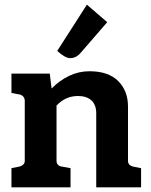

<svg xmlns="http://www.w3.org/2000/svg" viewBox="-20 -802 645 822"><path d="M584 -82V0H392V-317Q392 -353 371.5 -372Q351 -391 314 -391Q260 -391 222 -350V-113Q222 -104 228 -97Q234 -90 244 -89L282 -82V0H29V-82L64 -89Q86 -96 86 -113V-370Q86 -390 66 -397L29 -404V-487H193L201 -423Q234 -457 275.5 -477Q317 -497 363 -497Q444 -497 486 -455Q528 -413 528 -346V-113Q528 -95 549 -89ZM225 -584 352 -782 439 -707 322 -572Q304 -553 281 -553Q259 -553 225 -584Z"/></svg>

Font: Enriqueta
Style: Bold
Weight: 700
Designer: Viviana Monsalve, Gustavo Ibarra
Foundry: 72Puntos
Version: Version 2.000